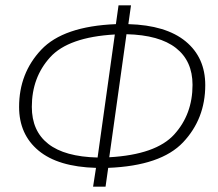

<svg xmlns="http://www.w3.org/2000/svg" viewBox="-20 -704 823 724"><path d="M388 -71 378 0H331L342 -71Q199 -75 125.5 -136Q52 -197 52 -301Q52 -428 135.5 -516.5Q219 -605 417 -613L427 -684H474L464 -613Q606 -609 680 -548Q754 -487 754 -383Q754 -256 670.5 -167.5Q587 -79 388 -71ZM706 -384Q706 -474 643.5 -523Q581 -572 457 -575L392 -111Q568 -121 637 -197Q706 -273 706 -384ZM413 -574Q238 -564 169 -488Q100 -412 100 -301Q100 -210 162 -161.5Q224 -113 348 -110Z"/></svg>

Font: Fira Sans ExtraLight
Style: Italic
Weight: 275
Italic angle: -8°
Designer: Carrois Corporate & Edenspiekermann AG
Foundry: Carrois Corporate GbR & Edenspiekermann AG
Version: Version 4.203